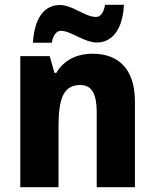

<svg xmlns="http://www.w3.org/2000/svg" viewBox="-20 -784 648 804"><path d="M118 -605H197C203 -642 220 -655 235 -655C277 -655 332 -606 386 -606C446 -606 494 -656 499 -764H420C414 -728 399 -713 382 -713C336 -713 284 -763 231 -763C159 -763 123 -698 118 -605ZM368 -559C301 -559 247 -532 216 -479H208L188 -549H65V0H225V-253C225 -372 246 -428 316 -428C366 -428 385 -389 385 -313V0H545V-359C545 -495 476 -559 368 -559Z"/></svg>

Font: Noto Sans Myanmar SemiCondensed ExtraBold
Style: Regular
Weight: 800
Width: 4
Designer: Monotype Design Team
Foundry: Monotype Imaging Inc.
Version: Version 2.107